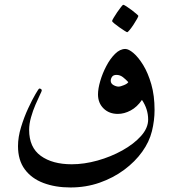

<svg xmlns="http://www.w3.org/2000/svg" viewBox="-20 -680 734 817"><path d="M637.7 -211.9Q637.7 -167.5 626.5 -121.8Q615.2 -76.2 585.4 -34.7Q555.2 7.8 508.5 42.5Q461.9 77.1 403.8 97.4Q345.7 117.7 279.8 117.7Q215.3 117.7 164.8 98.6Q114.3 79.6 85.4 40.5Q56.6 1.5 56.6 -58.1Q56.6 -96.7 69.6 -139.2Q82.5 -181.6 99.9 -219Q117.2 -256.3 131.1 -279.8Q145 -303.2 146.5 -303.2Q157.7 -303.2 157.7 -294.4Q157.7 -292.5 149.7 -275.9Q141.6 -259.3 130.9 -234.4Q120.1 -209.5 112.1 -181.2Q104 -152.8 104 -127.4Q104 -52.7 153.6 -16.8Q203.1 19 285.2 19Q337.9 19 394.8 3.2Q451.7 -12.7 500.7 -40Q549.8 -67.4 580.1 -101.3Q610.4 -135.3 610.4 -171.4Q610.4 -215.8 584 -254.9Q563.5 -224.6 536.1 -210Q508.8 -195.3 481.4 -195.3Q444.3 -195.3 420.7 -218.5Q397 -241.7 397 -278.3Q397 -302.2 406.5 -335Q416 -367.7 432.4 -398.9Q448.7 -430.2 469.7 -450.9Q490.7 -471.7 513.2 -471.7Q527.3 -471.7 548.1 -454.1Q568.8 -436.5 589.4 -403.1Q609.9 -369.6 623.8 -321.5Q637.7 -273.4 637.7 -211.9ZM525.9 -330.6Q515.6 -341.8 503.2 -351.6Q490.7 -361.3 475.6 -361.3Q462.4 -361.3 456.8 -353.3Q451.2 -345.2 451.2 -336.4Q451.2 -324.7 462.6 -318.1Q474.1 -311.5 484.4 -311.5Q492.7 -311.5 507.8 -317.9Q522.9 -324.2 525.9 -330.6ZM568.8 -612.3Q568.8 -609.9 562.7 -598.9Q556.6 -587.9 548.1 -575Q539.6 -562 531.7 -552.5Q523.9 -543 521 -543Q519.5 -543 509.5 -549.3Q499.5 -555.7 487.3 -564.2Q475.1 -572.8 466.1 -580.3Q457 -587.9 457 -590.3Q457 -593.3 463.4 -604Q469.7 -614.7 478.5 -627.7Q487.3 -640.6 494.9 -650.1Q502.4 -659.7 504.4 -659.7Q507.3 -659.7 517.6 -653.1Q527.8 -646.5 539.6 -637.7Q551.3 -628.9 560.1 -621.3Q568.8 -613.8 568.8 -612.3Z"/></svg>

Font: Rohingya Solluk
Style: Regular
Weight: 400
Designer: SIL International
Foundry: SIL International
Version: Version 1.001